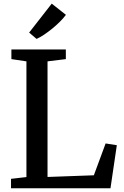

<svg xmlns="http://www.w3.org/2000/svg" viewBox="-20 -1008 662 1028"><path d="M39 0V-50.5L121.5 -60V-679.5L41 -691.5V-743H332.5V-691.5L234.5 -679.5V-60.5L482.5 -69.5L545.5 -240L605.5 -230.5L571.5 0ZM175.5 -800 136 -833.5 257 -988.5 333 -928.5Q319.5 -910.5 300.2 -891.2Q281 -872 259 -854.2Q237 -836.5 215.8 -822.2Q194.5 -808 176.5 -800Z"/></svg>

Font: Merriweather 20pt Medium
Style: Regular
Weight: 500
Version: Version 2.100